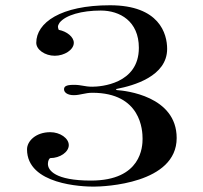

<svg xmlns="http://www.w3.org/2000/svg" viewBox="-20 -692 762 719"><path d="M330.7 6.9C371.3 6.9 641.6 -4 641.6 -175.2C641.6 -332.7 448.5 -352.5 418.8 -354.5C415.8 -354.5 414.9 -355.4 414.9 -357.4C414.9 -358.4 415.8 -359.4 418.8 -359.4C479.2 -371.3 605.9 -405.9 605.9 -508.9C605.9 -565.3 577.2 -672.3 392.1 -672.3C206.9 -672.3 115.8 -606.9 115.8 -531.7C115.8 -505.9 148.5 -483.2 185.1 -483.2C221.8 -483.2 256.4 -505.9 256.4 -531.7C256.4 -553.5 230.7 -574.3 200 -580.2C199 -583.2 197 -587.1 197 -591.1C197 -596 199 -601 203 -606.9C225.7 -635.6 286.1 -652.5 357.4 -652.5C428.7 -652.5 500 -612.9 500 -512.9C500 -377.2 356.4 -367.3 325.7 -367.3C296 -367.3 286.1 -374.3 256.4 -374.3C225.7 -374.3 219.8 -367.3 219.8 -357.4C219.8 -346.5 231.7 -335.6 256.4 -335.6C280.2 -335.6 299 -344.6 325.7 -344.6C508.9 -344.6 513.9 -203 513.9 -172.3C513.9 -143.6 509.9 -15.8 320.8 -15.8C186.1 -15.8 159.4 -54.5 159.4 -78.2C159.4 -90.1 164.4 -99 168.3 -100C205 -100 237.6 -122.8 237.6 -148.5C237.6 -174.3 205 -197 168.3 -197C113.9 -197 81.2 -163.4 81.2 -132.7C81.2 0 290.1 6.9 330.7 6.9Z"/></svg>

Font: Biblismive
Style: Regular
Weight: 400
Designer: Susan Drake
Foundry: Susan Drake
Version: Version 1.0; ttfautohint (v1.8.4.7-5d5b)